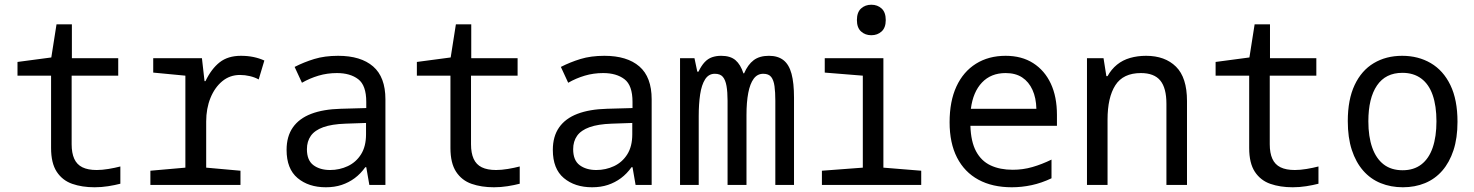

<svg xmlns="http://www.w3.org/2000/svg" viewBox="-20 -782 6233 812"><path d="M380 10Q327 10 285.5 -4.5Q244 -19 220 -55.5Q196 -92 196 -156V-462H54V-520L197 -539L219 -679H284V-536H480V-462H283V-172Q283 -135 294 -110.5Q305 -86 328.5 -74.5Q352 -63 389 -63Q412 -63 439 -67.5Q466 -72 489 -78V-5Q466 1 437.5 5.5Q409 10 380 10Z M616 0V-60L764 -73V-462L628 -475V-536H834L845 -439H849Q874 -491 909 -518.5Q944 -546 999 -546Q1027 -546 1051.5 -541Q1076 -536 1098 -526L1074 -446Q1058 -455 1037 -460Q1016 -465 995 -465Q952 -465 920 -438.5Q888 -412 870 -367.5Q852 -323 852 -268V-73L997 -60V0Z M1358 10Q1285 10 1238.5 -29Q1192 -68 1192 -148Q1192 -205 1218.5 -243Q1245 -281 1296 -300.5Q1347 -320 1421 -322L1529 -325V-351Q1529 -421 1495 -447Q1461 -473 1405 -473Q1364 -473 1327 -462Q1290 -451 1257 -432L1226 -499Q1265 -519 1309 -532.5Q1353 -546 1410 -546Q1506 -546 1558 -501Q1610 -456 1610 -362V0H1542L1529 -75H1525Q1505 -47 1480 -28.5Q1455 -10 1425 0Q1395 10 1358 10ZM1376 -63Q1416 -63 1451 -79.5Q1486 -96 1507 -129.5Q1528 -163 1528 -214V-262L1441 -259Q1383 -257 1347 -244Q1311 -231 1294.5 -207.5Q1278 -184 1278 -151Q1278 -104 1305.5 -83.5Q1333 -63 1376 -63Z M2069 10Q2016 10 1974.5 -4.5Q1933 -19 1909 -55.5Q1885 -92 1885 -156V-462H1743V-520L1886 -539L1908 -679H1973V-536H2169V-462H1972V-172Q1972 -135 1983 -110.5Q1994 -86 2017.5 -74.5Q2041 -63 2078 -63Q2101 -63 2128 -67.5Q2155 -72 2178 -78V-5Q2155 1 2126.5 5.5Q2098 10 2069 10Z M2484 10Q2411 10 2364.5 -29Q2318 -68 2318 -148Q2318 -205 2344.5 -243Q2371 -281 2422 -300.5Q2473 -320 2547 -322L2655 -325V-351Q2655 -421 2621 -447Q2587 -473 2531 -473Q2490 -473 2453 -462Q2416 -451 2383 -432L2352 -499Q2391 -519 2435 -532.5Q2479 -546 2536 -546Q2632 -546 2684 -501Q2736 -456 2736 -362V0H2668L2655 -75H2651Q2631 -47 2606 -28.5Q2581 -10 2551 0Q2521 10 2484 10ZM2502 -63Q2542 -63 2577 -79.5Q2612 -96 2633 -129.5Q2654 -163 2654 -214V-262L2567 -259Q2509 -257 2473 -244Q2437 -231 2420.5 -207.5Q2404 -184 2404 -151Q2404 -104 2431.5 -83.5Q2459 -63 2502 -63Z M2856 0V-536H2917L2929 -479H2934Q2946 -504 2960 -519Q2974 -534 2991.5 -540Q3009 -546 3030 -546Q3069 -546 3090.5 -527.5Q3112 -509 3124 -472H3127Q3143 -509 3167.5 -527.5Q3192 -546 3232 -546Q3270 -546 3293.5 -527.5Q3317 -509 3327.5 -470Q3338 -431 3338 -369V0H3259V-356Q3259 -392 3255.5 -417.5Q3252 -443 3241.5 -456.5Q3231 -470 3208 -470Q3183 -470 3167.5 -449Q3152 -428 3144.5 -389Q3137 -350 3137 -295V0H3057V-356Q3057 -393 3052.5 -418.5Q3048 -444 3037 -457Q3026 -470 3003 -470Q2977 -470 2962 -446.5Q2947 -423 2941 -382.5Q2935 -342 2935 -291V0Z M3456 0V-60L3629 -73V-462L3468 -475V-536H3716V-73L3876 -60V0ZM3665 -633Q3639 -633 3621.5 -649Q3604 -665 3604 -697Q3604 -730 3621.5 -746Q3639 -762 3665 -762Q3691 -762 3708.5 -746Q3726 -730 3726 -697Q3726 -665 3708.5 -649Q3691 -633 3665 -633Z M4259 10Q4177 10 4118 -22Q4059 -54 4027.5 -115.5Q3996 -177 3996 -265Q3996 -354 4025 -416.5Q4054 -479 4107.5 -512.5Q4161 -546 4233 -546Q4301 -546 4349.5 -515Q4398 -484 4424 -428.5Q4450 -373 4450 -296V-250H4084Q4086 -183 4108 -142Q4130 -101 4169.5 -82.5Q4209 -64 4263 -64Q4306 -64 4346 -75.5Q4386 -87 4427 -107V-28Q4385 -8 4343 1Q4301 10 4259 10ZM4363 -322Q4362 -368 4346.5 -402Q4331 -436 4303 -454.5Q4275 -473 4233 -473Q4171 -473 4133 -433Q4095 -393 4086 -322Z M4577 0V-536H4647L4659 -460H4664Q4680 -489 4704 -508.5Q4728 -528 4759.5 -537Q4791 -546 4827 -546Q4907 -546 4953.5 -500Q5000 -454 5000 -355V0H4913V-343Q4913 -410 4887 -441.5Q4861 -473 4805 -473Q4730 -473 4697 -421.5Q4664 -370 4664 -276V0Z M5447 10Q5394 10 5352.5 -4.5Q5311 -19 5287 -55.5Q5263 -92 5263 -156V-462H5121V-520L5264 -539L5286 -679H5351V-536H5547V-462H5350V-172Q5350 -135 5361 -110.5Q5372 -86 5395.5 -74.5Q5419 -63 5456 -63Q5479 -63 5506 -67.5Q5533 -72 5556 -78V-5Q5533 1 5504.5 5.5Q5476 10 5447 10Z M5913 10Q5862 10 5819 -7.5Q5776 -25 5745 -60.5Q5714 -96 5697 -148Q5680 -200 5680 -270Q5680 -361 5709 -422.5Q5738 -484 5790 -515Q5842 -546 5910 -546Q5978 -546 6031 -515Q6084 -484 6114 -422Q6144 -360 6144 -267Q6144 -198 6127 -146.5Q6110 -95 6079.5 -60Q6049 -25 6006.5 -7.5Q5964 10 5913 10ZM5912 -62Q5959 -62 5991 -86.5Q6023 -111 6039 -157.5Q6055 -204 6055 -269Q6055 -334 6039 -380Q6023 -426 5990.5 -450Q5958 -474 5911 -474Q5840 -474 5803.5 -420.5Q5767 -367 5767 -269Q5767 -204 5783.5 -157.5Q5800 -111 5832 -86.5Q5864 -62 5912 -62Z"/></svg>

Font: Noto Sans Mono SemiCondensed
Style: Regular
Weight: 400
Width: 4
Designer: Monotype Design Team
Foundry: Monotype Imaging Inc.
Version: Version 2.010